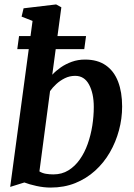

<svg xmlns="http://www.w3.org/2000/svg" viewBox="-20 -837 607 867"><path d="M216 -499.5Q232 -517 254.2 -532.5Q276.5 -548 304.2 -558Q332 -568 364 -568Q420.5 -568 457.8 -542Q495 -516 513.2 -468.5Q531.5 -421 531.5 -356Q531.5 -301.5 517.2 -248.5Q503 -195.5 476 -148.8Q449 -102 409.5 -66.2Q370 -30.5 319.8 -10.2Q269.5 10 208.5 10Q178 10 144.8 2.8Q111.5 -4.5 90 -13L26 7L127 -742.5L77.5 -762L86.5 -799.5L233.5 -817L257 -804ZM158 -63Q171 -55 187.2 -52.2Q203.5 -49.5 221 -49.5Q259.5 -49.5 289 -67.8Q318.5 -86 340.2 -116.8Q362 -147.5 376 -187Q390 -226.5 396.8 -269.5Q403.5 -312.5 403.5 -354Q403.5 -415 382.2 -454.8Q361 -494.5 319.5 -494.5Q294.5 -494.5 272.8 -483.8Q251 -473 234 -457.2Q217 -441.5 206 -425.5ZM66 -674H368.5L360.5 -615H58Z"/></svg>

Font: Merriweather SemiBold
Style: Italic
Weight: 600
Italic angle: -7.8°
Version: Version 2.101